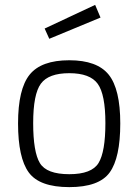

<svg xmlns="http://www.w3.org/2000/svg" viewBox="-20 -757 567 787"><path d="M264 -510Q378 -510 425.5 -451Q473 -392 473 -251Q473 -110 429.5 -50Q386 10 264 10Q142 10 98 -50Q54 -110 54 -251Q54 -392 101.5 -451Q149 -510 264 -510ZM264 -43Q356 -43 384 -89Q412 -135 412 -252.5Q412 -370 380.5 -413.5Q349 -457 264 -457Q179 -457 147.5 -414Q116 -371 116 -252.5Q116 -134 143.5 -88.5Q171 -43 264 -43ZM163 -640 370 -737 392 -685 182 -598Z"/></svg>

Font: Titillium Web[RUS by Daymarius]
Style: Regular
Weight: 300
Designer: Cyrillization by Daymarius
Foundry: Cyrillization by Daymarius
Version: Version 1.002 September 12, 2018